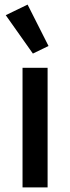

<svg xmlns="http://www.w3.org/2000/svg" viewBox="-20 -815 305 835"><path d="M78 0V-520H187V0ZM5 -749 100 -795 191 -615 123 -582Z"/></svg>

Font: IBM Plex Sans Devanagari Medium
Style: Regular
Weight: 500
Designer: Mike Abbink, Paul van der Laan, Pieter van Rosmalen, Erin McLaughlin
Foundry: Bold Monday
Version: Version 1.1